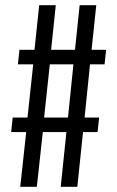

<svg xmlns="http://www.w3.org/2000/svg" viewBox="-20 -720 452 740"><path d="M383 -472 389 -528H333L351 -700H287L269 -528H177L195 -700H131L113 -528H55L49 -472H108L86 -267H29L23 -211H81L58 0H122L145 -211H236L214 0H278L300 -211H356L362 -267H306L327 -472ZM242 -267H150L172 -472H263Z"/></svg>

Font: VL Bebas Neue Regular
Style: Regular
Weight: 400
Designer: Ryoichi Tsunekawa
Foundry: Ryoichi Tsunekawa
Version: Version 001.003